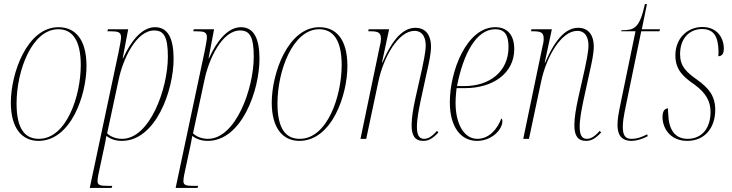

<svg xmlns="http://www.w3.org/2000/svg" viewBox="-20 -679 3582 939"><path d="M168 10C327 10 403 -214 403 -356C403 -492 344 -546 266 -546C112 -546 33 -320 33 -177C33 -50 89 10 168 10ZM170 0C103 0 61 -47 61 -173C61 -333 136 -536 265 -536C334 -536 375 -482 375 -361C375 -209 305 0 170 0Z M561 -429 419 240H526L529 230H513C472 230 457 228 457 207C457 200 458 190 461 175L491 35C495 19 496 8 500 -14C520 0 543 10 576 10C742 10 829 -237 829 -391C829 -490 802 -546 738 -546C673 -546 619 -476 582 -394H580L607 -536H508L505 -526H518C556 -526 572 -523 572 -497C572 -484 567 -461 561 -429ZM577 0C540 0 514 -16 504 -27L560 -288C581 -390 646 -530 734 -530C781 -530 801 -500 801 -402C801 -244 712 0 577 0Z M981 -429 839 240H946L949 230H933C892 230 877 228 877 207C877 200 878 190 881 175L911 35C915 19 916 8 920 -14C940 0 963 10 996 10C1162 10 1249 -237 1249 -391C1249 -490 1222 -546 1158 -546C1093 -546 1039 -476 1002 -394H1000L1027 -536H928L925 -526H938C976 -526 992 -523 992 -497C992 -484 987 -461 981 -429ZM997 0C960 0 934 -16 924 -27L980 -288C1001 -390 1066 -530 1154 -530C1201 -530 1221 -500 1221 -402C1221 -244 1132 0 997 0Z M1444 10C1603 10 1679 -214 1679 -356C1679 -492 1620 -546 1542 -546C1388 -546 1309 -320 1309 -177C1309 -50 1365 10 1444 10ZM1446 0C1379 0 1337 -47 1337 -173C1337 -333 1412 -536 1541 -536C1610 -536 1651 -482 1651 -361C1651 -209 1581 0 1446 0Z M2050 10C2074 10 2094 1 2124 -31L2117 -39C2089 -7 2070 0 2054 0C2028 0 2019 -22 2019 -59C2019 -97 2028 -141 2037 -186L2068 -328C2078 -372 2088 -418 2088 -452C2088 -500 2067 -543 2012 -543C1954 -543 1902 -493 1850 -373H1848L1883 -536H1783L1781 -526H1793C1833 -526 1843 -517 1843 -489C1843 -477 1840 -462 1835 -442L1743 0H1771L1830 -278C1855 -399 1928 -528 2007 -528C2053 -528 2062 -485 2062 -457C2062 -421 2048 -364 2044 -342L2012 -200C2001 -149 1993 -104 1993 -67C1993 -16 2009 10 2050 10Z M2313 10C2386 10 2437 -46 2437 -86C2437 -94 2434 -98 2432 -100C2412 -47 2372 0 2314 0C2250 0 2208 -72 2208 -176C2208 -204 2212 -240 2213 -248H2255C2387 -248 2495 -318 2495 -439C2495 -507 2462 -546 2402 -546C2263 -546 2180 -333 2180 -179C2180 -56 2235 10 2313 10ZM2251 -258H2215C2246 -416 2309 -536 2402 -536C2446 -536 2467 -511 2467 -449C2467 -329 2375 -258 2251 -258Z M2846 10C2870 10 2890 1 2920 -31L2913 -39C2885 -7 2866 0 2850 0C2824 0 2815 -22 2815 -59C2815 -97 2824 -141 2833 -186L2864 -328C2874 -372 2884 -418 2884 -452C2884 -500 2863 -543 2808 -543C2750 -543 2698 -493 2646 -373H2644L2679 -536H2579L2577 -526H2589C2629 -526 2639 -517 2639 -489C2639 -477 2636 -462 2631 -442L2539 0H2567L2626 -278C2651 -399 2724 -528 2803 -528C2849 -528 2858 -485 2858 -457C2858 -421 2844 -364 2840 -342L2808 -200C2797 -149 2789 -104 2789 -67C2789 -16 2805 10 2846 10Z M3069 10C3089 10 3118 3 3148 -13L3145 -22C3117 -8 3096 0 3067 0C3036 0 3026 -20 3026 -59C3026 -77 3027 -98 3044 -177L3116 -526H3205L3208 -536H3119L3144 -659H3134C3107 -536 3080 -532 3019 -531L3018 -526H3088L3019 -192C3003 -116 3000 -94 3000 -67C3000 -25 3015 10 3069 10Z M3341 10C3428 10 3478 -55 3478 -142C3478 -214 3441 -252 3388 -290C3336 -327 3306 -355 3306 -414C3306 -493 3353 -537 3414 -537C3474 -537 3492 -496 3494 -430C3494 -422 3494 -413 3493 -404C3510 -404 3520 -416 3520 -441C3520 -493 3488 -547 3415 -547C3344 -547 3283 -494 3283 -408C3283 -337 3323 -302 3377 -265C3433 -224 3455 -183 3455 -132C3455 -50 3411 0 3343 0C3277 0 3250 -50 3248 -123C3247 -131 3247 -140 3247 -149C3234 -149 3220 -139 3220 -107C3220 -54 3256 10 3341 10Z"/></svg>

Font: Noto Serif Display Condensed Thin
Style: Italic
Weight: 100
Width: 3
Italic angle: -12°
Designer: Monotype Design Team
Foundry: Monotype Imaging Inc.
Version: Version 2.009